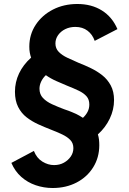

<svg xmlns="http://www.w3.org/2000/svg" viewBox="-20 -727 646 963"><path d="M244 216Q200 216 159 202Q118 188 86.5 160Q55 132 37 90L150 30Q164 66 192.5 83.5Q221 101 251 101Q279 101 300.5 89Q322 77 335 58Q348 39 348 16Q348 -9 332.5 -25Q317 -41 291.5 -53Q266 -65 235 -77Q204 -89 172 -103.5Q140 -118 113.5 -138.5Q87 -159 71 -190.5Q55 -222 55 -267Q55 -315 75.5 -358.5Q96 -402 136 -438Q132 -449 129.5 -462.5Q127 -476 127 -493Q127 -554 159 -602.5Q191 -651 245.5 -679Q300 -707 368 -707Q439 -707 491 -674.5Q543 -642 569 -581L455 -522Q444 -554 419 -573Q394 -592 358 -592Q330 -592 307.5 -581Q285 -570 271.5 -551Q258 -532 258 -509Q258 -484 274.5 -467Q291 -450 317.5 -437.5Q344 -425 374 -412Q405 -400 436 -385Q467 -370 493 -349.5Q519 -329 535.5 -298.5Q552 -268 552 -225Q552 -177 530.5 -132Q509 -87 471 -53Q475 -40 476.5 -26.5Q478 -13 478 1Q478 63 447.5 112Q417 161 364 188.5Q311 216 244 216ZM396 -136Q411 -150 419.5 -166.5Q428 -183 428 -203Q428 -228 414 -244Q400 -260 375 -272Q350 -284 317 -297Q293 -307 263.5 -320Q234 -333 210 -350Q195 -336 186.5 -318Q178 -300 178 -282Q178 -254 195.5 -235.5Q213 -217 241.5 -204Q270 -191 302 -179Q326 -171 340 -165Q354 -159 362 -155.5Q370 -152 378 -147Q386 -142 396 -136Z"/></svg>

Font: Hanken Grotesk
Style: Bold Italic
Weight: 700
Italic angle: -8°
Designer: Alfredo Marco Pradil
Foundry: Hanken Design Co.
Version: Version 3.013